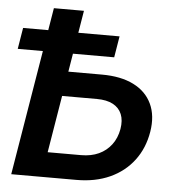

<svg xmlns="http://www.w3.org/2000/svg" viewBox="-52 -777 759 826"><g transform="rotate(5 327.5 -364.0)"><path d="M189.9 -460.9H378.4Q460.4 -460.9 515.4 -433.3Q570.3 -405.8 594.2 -354.7Q618.2 -303.7 606.9 -234.4Q595.2 -162.6 555.4 -109.9Q515.6 -57.1 452.9 -28.6Q390.1 0 308.6 0H26.9L147.5 -727.5H277.3L174.8 -107.9H319.3Q362.3 -107.9 395.3 -123Q428.2 -138.2 449.7 -166.7Q471.2 -195.3 478 -234.4Q484.4 -272 473.4 -298.8Q462.4 -325.7 435.3 -340.1Q408.2 -354.5 365.7 -354.5H172.4ZM7.8 -539.6 22.9 -631.3H439.5L424.3 -539.6Z"/></g></svg>

Font: Inter 16pt SemiBold
Style: Italic
Weight: 600
Italic angle: -9.3988°
Version: Version 4.001;git-66647c0bb